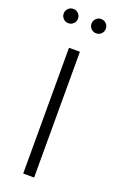

<svg xmlns="http://www.w3.org/2000/svg" viewBox="-156 -861 585 908"><g transform="rotate(20 136.0 -406.5)"><path d="M11 -777Q11 -792 21.5 -802.5Q32 -813 47 -813Q62 -813 72.5 -802.5Q83 -792 83 -777Q83 -762 72.5 -751.5Q62 -741 47 -741Q32 -741 21.5 -751.5Q11 -762 11 -777ZM151 -777Q151 -792 161.5 -802.5Q172 -813 187 -813Q202 -813 212.5 -802.5Q223 -792 223 -777Q223 -762 212.5 -751.5Q202 -741 187 -741Q172 -741 161.5 -751.5Q151 -762 151 -777ZM145 -633V0H90V-633Z"/></g></svg>

Font: TajawalTap
Style: Regular
Weight: 300
Designer: Boutros Fonts
Foundry: Created by Boutros International 2017
Version: Version 2.700